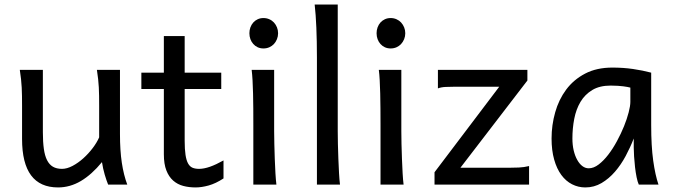

<svg xmlns="http://www.w3.org/2000/svg" viewBox="-20 -801 2923 833"><path d="M449.2 0Q445.8 -8.3 441.9 -19.5Q438 -30.8 434.3 -43.5Q430.7 -56.2 427.5 -70.1Q424.3 -84 422.4 -97.7Q377.9 -43.5 330.8 -15.6Q283.7 12.2 231.9 12.2Q75.7 12.2 75.7 -197.8V-341.8Q75.7 -365.2 75.4 -384.3Q75.2 -403.3 74.2 -421.1Q73.2 -439 71.3 -457.5Q69.3 -476.1 65.9 -498H166V-227.1Q166 -185.5 170.2 -155.5Q174.3 -125.5 184.1 -106.2Q193.8 -86.9 209.7 -77.6Q225.6 -68.4 249 -68.4Q270.5 -68.4 294.9 -81.3Q319.3 -94.2 341.6 -114.3Q363.8 -134.3 382.1 -158.4Q400.4 -182.6 410.2 -205.1V-341.8Q410.2 -365.7 409.9 -385Q409.7 -404.3 408.7 -421.9Q407.7 -439.5 405.8 -457.5Q403.8 -475.6 400.4 -498H500.5V-219.7Q500.5 -148.4 508.5 -95Q516.6 -41.5 532.2 0Z M593.3 -485.8H690.9V-644.5H781.2V-485.8H939.9V-415H781.2V-190.4Q781.2 -152.8 784.9 -128.9Q788.6 -105 796.1 -91.6Q803.7 -78.1 815.4 -73.2Q827.1 -68.4 843.8 -68.4Q864.7 -68.4 891.1 -77.6Q917.5 -86.9 949.7 -105V-26.9Q916 -4.9 885.3 3.7Q854.5 12.2 828.6 12.2Q799.8 12.2 774.9 5.6Q750 -1 731.2 -17.6Q712.4 -34.2 701.7 -61.8Q690.9 -89.4 690.9 -131.8V-415H593.3Z M1062 -656.7Q1062 -670.4 1066.4 -682.4Q1070.8 -694.3 1078.9 -703.4Q1086.9 -712.4 1098.1 -717.5Q1109.4 -722.7 1123 -722.7Q1136.7 -722.7 1148.4 -717.5Q1160.2 -712.4 1168.5 -703.4Q1176.8 -694.3 1181.6 -682.4Q1186.5 -670.4 1186.5 -656.7Q1186.5 -643.1 1181.6 -631.1Q1176.8 -619.1 1168.5 -610.1Q1160.2 -601.1 1148.4 -595.9Q1136.7 -590.8 1123 -590.8Q1109.4 -590.8 1098.1 -595.9Q1086.9 -601.1 1078.9 -610.1Q1070.8 -619.1 1066.4 -631.1Q1062 -643.1 1062 -656.7ZM1169.4 -231.9Q1169.4 -208.5 1170.2 -176.5Q1170.9 -144.5 1172.1 -111.8Q1173.3 -79.1 1175 -49.3Q1176.8 -19.5 1179.2 0H1079.1V-258.8Q1079.1 -294.4 1078.9 -329.1Q1078.6 -363.8 1077.9 -394.8Q1077.1 -425.8 1075.7 -452.4Q1074.2 -479 1071.8 -498H1169.4Z M1445.3 -231.9Q1445.3 -208.5 1446 -176.8Q1446.8 -145 1448 -112.3Q1449.2 -79.6 1450.9 -49.8Q1452.6 -20 1455.1 0H1355V-551.8Q1355 -623 1352.5 -680.9Q1350.1 -738.8 1345.2 -781.2H1445.3Z M1613.8 -656.7Q1613.8 -670.4 1618.2 -682.4Q1622.6 -694.3 1630.6 -703.4Q1638.7 -712.4 1649.9 -717.5Q1661.1 -722.7 1674.8 -722.7Q1688.5 -722.7 1700.2 -717.5Q1711.9 -712.4 1720.2 -703.4Q1728.5 -694.3 1733.4 -682.4Q1738.3 -670.4 1738.3 -656.7Q1738.3 -643.1 1733.4 -631.1Q1728.5 -619.1 1720.2 -610.1Q1711.9 -601.1 1700.2 -595.9Q1688.5 -590.8 1674.8 -590.8Q1661.1 -590.8 1649.9 -595.9Q1638.7 -601.1 1630.6 -610.1Q1622.6 -619.1 1618.2 -631.1Q1613.8 -643.1 1613.8 -656.7ZM1721.2 -231.9Q1721.2 -208.5 1721.9 -176.5Q1722.7 -144.5 1723.9 -111.8Q1725.1 -79.1 1726.8 -49.3Q1728.5 -19.5 1731 0H1630.9V-258.8Q1630.9 -294.4 1630.6 -329.1Q1630.4 -363.8 1629.6 -394.8Q1628.9 -425.8 1627.4 -452.4Q1626 -479 1623.5 -498H1721.2Z M2268.1 -498V-451.7L1977.5 -73.2H2187.5Q2209 -73.2 2231.2 -74.2Q2253.4 -75.2 2275.4 -80.6V0H1865.2V-53.7L2146 -424.8H1955.6Q1933.6 -424.8 1913.6 -423.8Q1893.6 -422.9 1879.9 -417.5V-498Z M2714.8 -420.9Q2709 -422.4 2701.7 -423.8Q2694.3 -425.3 2684.3 -426.5Q2674.3 -427.7 2660.9 -428.7Q2647.5 -429.7 2629.4 -429.7Q2581.5 -429.7 2549.6 -410.4Q2517.6 -391.1 2498.5 -359.1Q2479.5 -327.1 2471.4 -285.6Q2463.4 -244.1 2463.4 -200.2Q2463.4 -171.9 2469 -148.2Q2474.6 -124.5 2484.4 -107.2Q2494.1 -89.8 2506.8 -80.3Q2519.5 -70.8 2534.2 -70.8Q2555.7 -70.8 2577.4 -87.4Q2599.1 -104 2619.1 -130.1Q2639.2 -156.2 2656.7 -188.7Q2674.3 -221.2 2687.3 -253.2Q2700.2 -285.2 2707.5 -313.5Q2714.8 -341.8 2714.8 -358.9ZM2751.5 0Q2746.1 -11.7 2741.9 -32.2Q2737.8 -52.7 2735.1 -75.9Q2732.4 -99.1 2731 -122.1Q2729.5 -145 2729.5 -161.1V-200.2Q2714.8 -162.1 2694.6 -124.3Q2674.3 -86.4 2648.2 -56.2Q2622.1 -25.9 2589.8 -6.8Q2557.6 12.2 2519.5 12.2Q2488.8 12.2 2461.9 -1.5Q2435.1 -15.1 2415.3 -42Q2395.5 -68.8 2384.3 -108.6Q2373 -148.4 2373 -200.2Q2373 -258.3 2388.7 -313.7Q2404.3 -369.1 2436.5 -412.4Q2468.8 -455.6 2518.6 -481.7Q2568.4 -507.8 2636.7 -507.8Q2684.1 -507.8 2726.1 -501.7Q2768.1 -495.6 2805.2 -485.8V-258.8Q2805.2 -166.5 2814 -103.8Q2822.8 -41 2836.9 0Z"/></svg>

Font: Andika CyrE
Style: Regular
Weight: 400
Designer: Victor Gaultney, Annie Olsen, Julie Remington, Don Collingsworth, Eric Hays, Becca Hirsbrunner
Foundry: SIL International
Version: Version 5.000